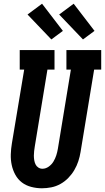

<svg xmlns="http://www.w3.org/2000/svg" viewBox="-20 -1004 564 1032"><path d="M205 8Q176 8 147.5 0.5Q119 -7 97.5 -23.5Q76 -40 62.5 -64.5Q49 -89 43 -117Q37 -145 38 -174.5Q39 -204 44 -234L110 -630H86V-735H273V-630H235L167 -217Q165 -204 163.5 -192Q162 -180 162 -167.5Q162 -155 164 -143Q166 -131 171 -120.5Q176 -110 186 -103.5Q196 -97 208 -97Q226 -97 242 -108.5Q258 -120 267.5 -136Q277 -152 282.5 -169Q288 -186 291 -204L361 -630H337V-735H524V-630H486L413 -187Q409 -162 401 -137.5Q393 -113 379.5 -90Q366 -67 347 -47.5Q328 -28 304.5 -15Q281 -2 255.5 3Q230 8 205 8ZM426 -792 298 -926 376 -984 488 -838ZM256 -792 128 -926 206 -984 318 -838Z"/></svg>

Font: Iosevka Curly Slab XBdObl
Style: Regular
Weight: 800
Italic angle: -9°
Monospace: yes
Designer: Belleve Invis
Foundry: Belleve Invis
Version: Version 11.1.0; ttfautohint (v1.8.3)